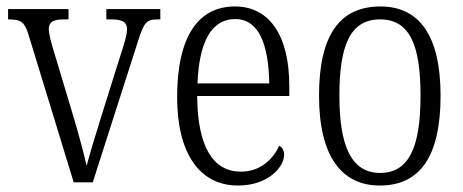

<svg xmlns="http://www.w3.org/2000/svg" viewBox="-20 -564 1432 594"><path d="M69 -454 208 0H267L408 -440C426 -495 433 -504 469 -504H476V-536H309V-504H324C360 -504 373 -495 373 -473C373 -455 364 -427 348 -378L295 -209C272 -136 255 -78 248 -51C240 -88 220 -161 204 -214L146 -407C139 -430 131 -459 131 -474C131 -495 143 -504 178 -504H192V-536H5V-504C45 -504 56 -497 69 -454Z M716 10C812 10 859 -49 859 -85C859 -100 852 -109 844 -113C824 -71 786 -33 725 -33C641 -33 591 -107 590 -267H875V-298C875 -455 813 -544 707 -544C593 -544 528 -451 528 -263C528 -89 598 10 716 10ZM813 -306H591C596 -431 632 -505 708 -505C782 -505 811 -424 813 -306Z M1155 10C1278 10 1343 -78 1343 -268C1343 -454 1277 -544 1157 -544C1030 -544 967 -454 967 -268C967 -79 1038 10 1155 10ZM1156 -29C1067 -29 1030 -112 1030 -268C1030 -425 1064 -504 1156 -504C1247 -504 1281 -426 1281 -268C1281 -114 1248 -29 1156 -29Z"/></svg>

Font: Noto Serif Devanagari Condensed Light
Style: Regular
Weight: 300
Width: 3
Designer: Universal Thirst, Indian Type Foundry and the Monotype Design Team
Foundry: Monotype Imaging Inc.
Version: Version 2.004